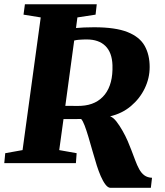

<svg xmlns="http://www.w3.org/2000/svg" viewBox="-31 -763 772 898"><path d="M486 115.5Q474 115.5 462.2 100Q450.5 84.5 440.2 60.8Q430 37 422 12Q411.5 -21.5 401.8 -56Q392 -90.5 382.8 -121.8Q373.5 -153 365 -175.5Q356.5 -198 348.5 -206.5Q339.5 -206.5 325.8 -206.2Q312 -206 296.5 -206Q281 -206 266 -206L246 -61L327.5 -46.5L324 0H-11L-6.5 -46.5L74.5 -61L159.5 -681.5L79 -694.5L85.5 -743H421.5L416 -694.5L331 -681.5L324.5 -632Q341.5 -633.5 361.8 -634.5Q382 -635.5 409 -635.5Q509 -635.5 565.5 -613Q622 -590.5 645.5 -548.8Q669 -507 669 -449.5Q669 -397.5 646 -349.8Q623 -302 581.5 -267Q540 -232 484 -219Q499 -213.5 513.8 -194.5Q528.5 -175.5 542.2 -151.2Q556 -127 566.5 -102.8Q577 -78.5 583 -62Q593 -36.5 601.5 -13.2Q610 10 620 28.2Q630 46.5 644.2 57Q658.5 67.5 680 68.5L674.5 115.5ZM274.5 -268Q287.5 -268 303 -267.8Q318.5 -267.5 331.2 -267.5Q344 -267.5 348.5 -268Q385 -270 412.8 -283.5Q440.5 -297 459.5 -321.2Q478.5 -345.5 487.5 -379.8Q496.5 -414 495 -458.5Q493 -517.5 462 -548Q431 -578.5 374.5 -578.5Q368 -578.5 358.2 -578.2Q348.5 -578 337.5 -577Q326.5 -576 316 -573.5Z"/></svg>

Font: Merriweather 36pt Black
Style: Italic
Weight: 900
Italic angle: -7.8°
Version: Version 2.101